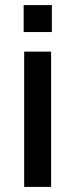

<svg xmlns="http://www.w3.org/2000/svg" viewBox="-20 -735 296 755"><path d="M75 0V-532H181V0ZM73 -609V-715H184V-609Z"/></svg>

Font: Geist Med
Style: Regular
Weight: 400
Designer: Basement.studio, Andrés Briganti, Mateo Zaragoza
Foundry: Basement.studio, Vercel, Andrés Briganti, Guido Ferreyra, Mateo Zaragoza
Version: Version 1.401